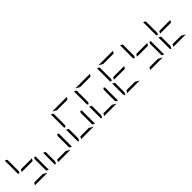

<svg xmlns="http://www.w3.org/2000/svg" viewBox="455 -2901 4803 4803"><g transform="rotate(-45 2856.0 -500.0)"><path d="M584 -469H408H196L232 -531H408H620ZM161 -531 134 -485 99 -505V-959Q99 -968 101 -972L161 -938V-735ZM532 -62 639 0H408H196L232 -62H408ZM682 -515 717 -495V-41Q717 -32 715 -28L655 -62V-265V-469Z M1348 -62 1455 0H1224H1012L1048 -62H1224ZM1498 -515 1533 -495V-41Q1533 -32 1531 -28L1471 -62V-265V-469ZM942 -2Q915 -12 915 -41V-433L977 -398V-265V-62Z M1793 -531 1766 -485 1731 -505V-959Q1731 -968 1733 -972L1793 -938V-735ZM2164 -62 2271 0H2040H1828L1864 -62H2040ZM2314 -515 2349 -495V-41Q2349 -32 2347 -28L2287 -62V-265V-469ZM1758 -2Q1731 -12 1731 -41V-433L1793 -398V-265V-62ZM1916 -938 1809 -1000H2040H2308Q2318 -1000 2322 -998L2287 -938H2040Z M2609 -531 2582 -485 2547 -505V-959Q2547 -968 2549 -972L2609 -938V-735ZM2980 -62 3087 0H2856H2644L2680 -62H2856ZM3130 -515 3165 -495V-41Q3165 -32 3163 -28L3103 -62V-265V-469ZM2574 -2Q2547 -12 2547 -41V-433L2609 -398V-265V-62ZM2732 -938 2625 -1000H2856H3124Q3134 -1000 3138 -998L3103 -938H2856Z M3848 -469H3672H3460L3496 -531H3672H3884ZM3425 -531 3398 -485 3363 -505V-959Q3363 -968 3365 -972L3425 -938V-735ZM3796 -62 3903 0H3672H3460L3496 -62H3672ZM3390 -2Q3363 -12 3363 -41V-433L3425 -398V-265V-62ZM3548 -938 3441 -1000H3672H3940Q3950 -1000 3954 -998L3919 -938H3672Z M4664 -469H4488H4276L4312 -531H4488H4700ZM4241 -531 4214 -485 4179 -505V-959Q4179 -968 4181 -972L4241 -938V-735ZM4612 -62 4719 0H4488H4276L4312 -62H4488ZM4762 -515 4797 -495V-41Q4797 -32 4795 -28L4735 -62V-265V-469Z M5480 -469H5304H5092L5128 -531H5304H5516ZM5057 -531 5030 -485 4995 -505V-959Q4995 -968 4997 -972L5057 -938V-735ZM5428 -62 5535 0H5304H5092L5128 -62H5304ZM5022 -2Q4995 -12 4995 -41V-433L5057 -398V-265V-62Z"/></g></svg>

Font: DSEG7 Modern Mini
Style: Light
Weight: 300
Designer: Keshikan(Twitter:@keshinomi_88pro)
Version: Version 0.46